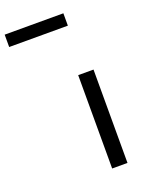

<svg xmlns="http://www.w3.org/2000/svg" viewBox="-374 -957 794 1036"><g transform="rotate(-20 22.5 -438.5)"><path d="M173 0H85V-536H173ZM-213 -806V-877H124V-806Z"/></g></svg>

Font: Noto Sans Tifinagh Azawagh
Style: Regular
Weight: 400
Designer: JamraPatel
Foundry: JamraPatel LLC
Version: Version 2.006; ttfautohint (v1.8.4.7-5d5b)